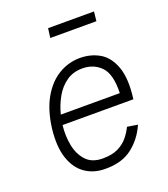

<svg xmlns="http://www.w3.org/2000/svg" viewBox="-130 -781 772 884"><g transform="rotate(-20 256.5 -339.5)"><path d="M208 -689H433L428 -643H202ZM394 -138 445 -130Q418 -68 367 -28.5Q316 11 234 10Q178 10 136.5 -19Q95 -48 76 -105.5Q57 -163 67 -249Q78 -336 111.5 -394Q145 -452 193.5 -481Q242 -510 298 -510Q350 -510 392.5 -486Q435 -462 456.5 -404Q478 -346 465 -247H118Q112 -195 121.5 -147.5Q131 -100 159.5 -69.5Q188 -39 240 -39Q286 -39 315.5 -53.5Q345 -68 363.5 -90.5Q382 -113 394 -138ZM292 -461Q247 -461 214 -438Q181 -415 159.5 -377Q138 -339 127 -295H416Q419 -387 383.5 -424Q348 -461 292 -461Z"/></g></svg>

Font: Haskoy Light
Style: Italic
Weight: 300
Designer: Ertekin Erdin
Foundry: Ertekin Erdin
Version: Version 2.000; ttfautohint (v1.8.4.7-5d5b)